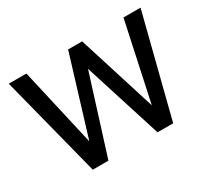

<svg xmlns="http://www.w3.org/2000/svg" viewBox="-112 -705 948 877"><g transform="rotate(-30 362.0 -266.0)"><path d="M709.5 -532 574.5 0H492L362 -410L233 0H150.5L14.5 -532H107.5L201.5 -120L327.5 -532H401.5L531 -120L619.5 -532Z"/></g></svg>

Font: Myanmar Ethnic
Style: Regular
Weight: 400
Designer: Khon Soe Zaw Thu
Foundry: PaOh Unicode khonsoezawthu@gmail.com and @hotmail.com
Version: Version 1.01 September 27, 2016